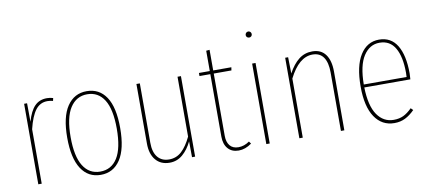

<svg xmlns="http://www.w3.org/2000/svg" viewBox="-67 -967 2727 1219"><g transform="rotate(-10 1296.5 -357.0)"><path d="M284 -523 280 -505Q262 -510 244 -510Q197 -510 167.5 -471.5Q138 -433 118 -351V0H96V-519H115L116 -400Q135 -467 165.5 -498Q196 -529 244 -529Q264 -529 284 -523Z M670 -262Q670 -127 624.5 -58.5Q579 10 498 10Q417 10 372.5 -58.5Q328 -127 328 -259Q328 -393 374 -461Q420 -529 500 -529Q581 -529 625.5 -462.5Q670 -396 670 -262ZM350 -259Q350 -135 388.5 -73Q427 -11 498 -11Q570 -11 609 -73Q648 -135 648 -262Q648 -387 609.5 -448Q571 -509 500 -509Q430 -509 390 -447Q350 -385 350 -259Z M1107 0H1087L1086 -102Q1062 -52 1026 -21Q990 10 942 10Q885 10 852.5 -28.5Q820 -67 820 -135V-519H842V-136Q842 -75 868.5 -43Q895 -11 942 -11Q989 -11 1023 -42.5Q1057 -74 1085 -133V-519H1107Z M1471 -20Q1430 10 1387 10Q1343 10 1318 -18.5Q1293 -47 1293 -97V-499H1223V-519H1293V-650L1315 -652V-519H1432L1429 -499H1315V-98Q1315 -57 1334 -34Q1353 -11 1389 -11Q1426 -11 1460 -35Z M1588 -519V0H1566V-519ZM1596 -704Q1596 -696 1590.5 -690.5Q1585 -685 1577 -685Q1568 -685 1562.5 -690.5Q1557 -696 1557 -704Q1557 -712 1562.5 -718Q1568 -724 1577 -724Q1585 -724 1590.5 -718Q1596 -712 1596 -704Z M2069 -379V0H2047V-377Q2047 -441 2023.5 -475Q2000 -509 1953 -509Q1865 -509 1801 -381V0H1779V-519H1798L1800 -414Q1830 -470 1867.5 -499.5Q1905 -529 1955 -529Q2011 -529 2040 -489.5Q2069 -450 2069 -379Z M2538 -246H2241Q2244 -127 2284 -69Q2324 -11 2390 -11Q2426 -11 2453 -24Q2480 -37 2508 -65L2522 -51Q2492 -21 2461 -5.5Q2430 10 2391 10Q2311 10 2265 -58Q2219 -126 2219 -255Q2219 -388 2263.5 -458.5Q2308 -529 2385 -529Q2462 -529 2501 -465Q2540 -401 2540 -284Q2540 -268 2538 -246ZM2518 -292Q2518 -395 2485 -452Q2452 -509 2385 -509Q2321 -509 2281.5 -448.5Q2242 -388 2241 -265H2517Q2518 -273 2518 -292Z"/></g></svg>

Font: Fira Sans Extra Condensed Thin
Style: Regular
Weight: 250
Width: 1
Designer: Carrois Corporate & Edenspiekermann AG
Foundry: Carrois Corporate GbR & Edenspiekermann AG
Version: Version 4.203